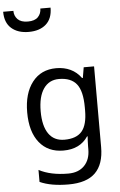

<svg xmlns="http://www.w3.org/2000/svg" viewBox="-119 -1003 807 1291"><g transform="rotate(-5 284.0 -357.5)"><path d="M275 -546Q328 -546 370.5 -526Q413 -506 443 -465H448L460 -536H530V9Q530 124 471.5 182Q413 240 290 240Q172 240 97 206V125Q176 167 295 167Q364 167 403.5 126.5Q443 86 443 16V-5Q443 -17 444 -39.5Q445 -62 446 -71H442Q388 10 276 10Q172 10 113.5 -63Q55 -136 55 -267Q55 -395 113.5 -470.5Q172 -546 275 -546ZM287 -472Q220 -472 183 -418.5Q146 -365 146 -266Q146 -167 182.5 -114.5Q219 -62 289 -62Q370 -62 407 -105.5Q444 -149 444 -246V-267Q444 -377 406 -424.5Q368 -472 287 -472ZM113 -805Q40 -805 -3.5 -843Q-47 -881 -47 -955H22Q22 -921 44.5 -898Q67 -875 113 -875Q160 -875 182 -898Q204 -921 204 -955H273Q273 -881 230 -843Q187 -805 113 -805Z"/></g></svg>

Font: Noto Sans Tifinagh Air
Style: Regular
Weight: 400
Designer: JamraPatel
Foundry: JamraPatel LLC
Version: Version 2.006; ttfautohint (v1.8.4.7-5d5b)